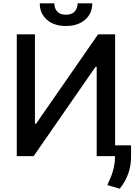

<svg xmlns="http://www.w3.org/2000/svg" viewBox="-20 -932 802 1146"><path d="M80.1 -727.1H188.5V-193.4H195.3L565.4 -727.1H667V-64.5H762.2V8.3Q761.2 110.8 694.8 194.3L620.6 172.9Q636.7 136.2 643.8 119.1Q650.9 102.1 658.4 71.3Q666 40.5 666 12.2V0H557.1V-533.2H550.3L180.7 0H80.1ZM443.4 -912.1H530.8Q530.8 -851.6 488 -814.2Q445.3 -776.9 373.5 -776.9Q302.2 -776.9 259.8 -814.2Q217.3 -851.6 217.3 -912.1H304.2Q304.2 -882.8 321.3 -863.5Q338.4 -844.2 373.5 -844.2Q408.7 -844.2 426 -863.5Q443.4 -882.8 443.4 -912.1Z"/></svg>

Font: Karasuma Gothic
Style: Regular
Weight: 500
Designer: Rasmus Andersson / Ryoko Nishizuka
Foundry: Genbu
Version: Version 1.00